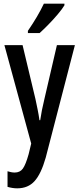

<svg xmlns="http://www.w3.org/2000/svg" viewBox="-20 -786 432 1046"><path d="M4 -540H103L173 -247Q179 -219 185 -189.5Q191 -160 195 -131H199Q206 -181 222 -247L290 -540H388L229 73Q204 161 168.5 200.5Q133 240 74 240Q61 240 48 238Q35 236 21 232V147Q30 150 40.5 152Q51 154 60 154Q89 154 104.5 132.5Q120 111 136 54L150 -4ZM331 -757Q319 -737 295 -708.5Q271 -680 244 -652.5Q217 -625 196 -606H132V-618Q187 -698 219 -766H331Z"/></svg>

Font: Noto Sans Lao Looped ExtraCondensed Medium
Style: Regular
Weight: 500
Width: 2
Designer: Mark Frömberg, Ben Mitchell
Foundry: The Fontpad Ltd
Version: Version 1.002; ttfautohint (v1.8.4.7-5d5b)